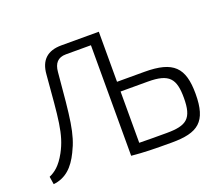

<svg xmlns="http://www.w3.org/2000/svg" viewBox="-116 -860 1200 1038"><g transform="rotate(-20 484.0 -341.0)"><path d="M541 -402V-690H326C245 -690 202 -650 196 -570C175 -323 172 -237 121 -143C87 -81 55 -58 23 -44L30 1C102 -7 147 -52 182 -124C229 -217 236 -301 259 -561C263 -609 285 -636 332 -636H476V-2V0C549 7 599 8 707 8C858 8 918 -35 918 -196C918 -347 865 -402 698 -402ZM541 -346H698C821 -346 851 -307 851 -197C851 -78 814 -50 698 -50C634 -50 580 -50 541 -51Z"/></g></svg>

Font: SnT
Style: Regular
Weight: 300
Designer: Natanael Gama
Version: Version 1.001;PS 001.001;hotconv 1.0.70;makeotf.lib2.5.58329